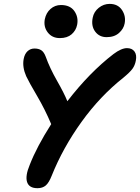

<svg xmlns="http://www.w3.org/2000/svg" viewBox="-20 -1009 728 998"><path d="M534.2 -815.9Q496.1 -815.9 474.6 -845Q453.1 -874 461.9 -917Q467.8 -947.8 493.2 -968.3Q518.6 -988.8 549.8 -988.8Q592.8 -988.8 614 -957Q635.3 -925.3 627.9 -887.2Q623 -859.4 598.6 -837.6Q574.2 -815.9 534.2 -815.9ZM291 -811Q251 -811 228.3 -840.3Q205.6 -869.6 212.9 -909.2Q219.7 -942.4 242.7 -962.6Q265.6 -982.9 296.9 -982.9Q344.7 -982.9 366.7 -951.2Q388.7 -919.4 380.9 -879.9Q375 -850.6 352.3 -830.8Q329.6 -811 291 -811ZM174.8 -30.8Q131.3 -30.8 120.8 -62.7Q110.4 -94.7 134.8 -152.8Q170.9 -245.6 246.1 -363.8Q213.9 -440.4 172.4 -511Q130.9 -581.5 116.2 -612.8Q95.2 -660.6 103 -702.1Q107.9 -728.5 123 -742.7Q138.2 -756.8 159.2 -756.8Q180.7 -756.8 194.6 -747.8Q208.5 -738.8 217.8 -713.9Q238.8 -655.3 276.1 -589.8Q313.5 -524.4 330.1 -482.9Q445.8 -632.8 569.8 -728Q610.8 -758.8 640.1 -758.8Q666.5 -758.8 679.2 -741.2Q691.9 -723.6 686 -693.8Q681.6 -669.4 668.5 -651.4Q655.3 -633.3 621.1 -605Q500 -509.3 403.3 -374.8Q306.6 -240.2 249 -96.2Q234.4 -59.1 217.8 -44.9Q201.2 -30.8 174.8 -30.8Z"/></svg>

Font: Shantell Sans Bouncy
Style: Italic
Weight: 600
Italic angle: -11.31°
Designer: Stephen Nixon, Anya Danilova, Shantell Martin
Foundry: Arrow Type
Version: Version 1.006;[9816181b4]